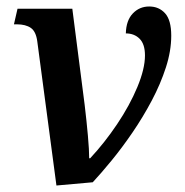

<svg xmlns="http://www.w3.org/2000/svg" viewBox="-20 -563 571 592"><path d="M95 -435Q91 -466 75 -477Q59 -488 32 -488H23L34 -536H203L241 -240Q247 -190 251 -145Q255 -100 255 -75H258Q302 -122 341 -180Q380 -238 403.5 -294.5Q427 -351 427 -392Q427 -427 410.5 -443.5Q394 -460 368 -460Q369 -500 389.5 -521.5Q410 -543 440 -543Q470 -543 489 -522Q508 -501 508 -453Q508 -406 491.5 -355Q475 -304 448 -253Q421 -202 388.5 -154.5Q356 -107 324 -68Q292 -29 266 -1L154 9Z"/></svg>

Font: Noto Serif SemiCondensed SemiBold
Style: Italic
Weight: 600
Width: 4
Italic angle: -12°
Designer: Monotype Design Team
Foundry: Monotype Imaging Inc.
Version: Version 2.014; ttfautohint (v1.8.4.7-5d5b)